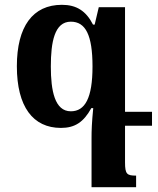

<svg xmlns="http://www.w3.org/2000/svg" viewBox="-20 -522 657 797"><path d="M390 -492 373 -420H366C337 -477 297 -502 237 -502C116 -502 50 -412 50 -247C50 -79 117 9 233 9C291 9 327 -15 359 -73H367C361 -12 360 20 360 52V255H545V207C507 207 499 201 499 152V0H611V-58H499V-492ZM274 -60C207 -60 191 -146 191 -246C191 -347 206 -432 274 -432C335 -432 364 -377 364 -246C364 -115 333 -60 274 -60Z"/></svg>

Font: Noto Serif Armenian SemiCondensed
Style: Bold
Weight: 700
Width: 4
Designer: Monotype Design Team
Foundry: Monotype Imaging Inc.
Version: Version 2.008